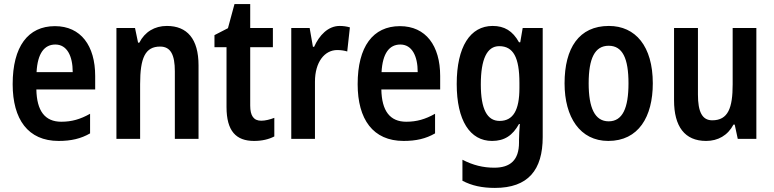

<svg xmlns="http://www.w3.org/2000/svg" viewBox="-20 -680 3788 940"><path d="M249 -552C117 -552 42 -452 42 -268C42 -96 117 10 267 10C328 10 376 -1 421 -27V-123C373 -96 331 -84 280 -84C200 -84 160 -137 158 -242H446V-308C446 -456 376 -552 249 -552ZM251 -462C308 -462 336 -406 336 -327H159C164 -419 197 -462 251 -462Z M797 -553C737 -553 689 -524 662 -471H656L641 -543H550V0H666V-268C666 -397 691 -452 764 -452C816 -452 836 -411 836 -331V0H952V-360C952 -490 896 -553 797 -553Z M1259 -89C1222 -89 1205 -113 1205 -163V-449H1316V-543H1205V-660H1128L1096 -542L1030 -508V-449H1089V-156C1089 -38 1136 10 1224 10C1263 10 1296 2 1323 -12V-103C1302 -95 1279 -89 1259 -89Z M1643 -553C1586 -553 1543 -507 1518 -451H1512L1496 -543H1406V0H1522V-280C1522 -376 1569 -435 1631 -435C1651 -435 1667 -432 1680 -428L1693 -546C1676 -551 1659 -553 1643 -553Z M1938 -552C1806 -552 1731 -452 1731 -268C1731 -96 1806 10 1956 10C2017 10 2065 -1 2110 -27V-123C2062 -96 2020 -84 1969 -84C1889 -84 1849 -137 1847 -242H2135V-308C2135 -456 2065 -552 1938 -552ZM1940 -462C1997 -462 2025 -406 2025 -327H1848C1853 -419 1886 -462 1940 -462Z M2392 -553C2282 -553 2216 -451 2216 -269C2216 -90 2281 10 2389 10C2450 10 2490 -17 2521 -73H2525C2523 -48 2521 -16 2521 4V18C2521 104 2478 141 2400 141C2346 141 2296 129 2244 102V205C2290 229 2340 240 2403 240C2566 240 2637 152 2637 -9V-543H2539L2527 -473H2521C2490 -529 2449 -553 2392 -553ZM2424 -454C2493 -454 2523 -399 2523 -274V-249C2523 -140 2492 -88 2426 -88C2365 -88 2334 -145 2334 -267C2334 -390 2364 -454 2424 -454Z M3176 -272C3176 -454 3091 -553 2961 -553C2815 -553 2744 -445 2744 -272C2744 -106 2820 10 2958 10C3106 10 3176 -108 3176 -272ZM2862 -272C2862 -394 2892 -456 2960 -456C3028 -456 3057 -394 3057 -272C3057 -151 3028 -86 2960 -86C2892 -86 2862 -152 2862 -272Z M3683 -543H3567V-267C3567 -152 3545 -91 3467 -91C3418 -91 3397 -132 3397 -217V-543H3280V-189C3280 -61 3332 10 3437 10C3495 10 3543 -17 3571 -70H3577L3592 0H3683Z"/></svg>

Font: Noto Sans Lao UI Cond SemBd
Style: Regular
Weight: 600
Width: 3
Designer: Monotype Design Team
Foundry: Monotype Imaging Inc.
Version: Version 2.000